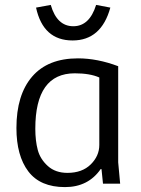

<svg xmlns="http://www.w3.org/2000/svg" viewBox="-20 -749 575 783"><path d="M462 -479V-87L470 0H400L394 -59L391 -60Q340 14 245 14Q144 14 95.5 -50Q47 -114 47 -227Q47 -362 111 -436.5Q175 -511 298 -511Q377 -511 462 -479ZM385 -158V-433Q347 -450 285 -450Q124 -450 124 -224Q124 -175 134 -137.5Q144 -100 175 -72Q206 -44 255 -44Q315 -44 350 -78.5Q385 -113 385 -158ZM372 -729 430 -718Q393 -584 276 -584Q156 -584 127 -718L187 -729Q212 -642 279 -642Q345 -642 372 -729Z"/></svg>

Font: BreeCF
Style: Light
Weight: 300
Designer: Veronika Burian, Jos Scaglione
Foundry: TypeTogether
Version: Version 0.0.2